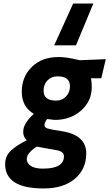

<svg xmlns="http://www.w3.org/2000/svg" viewBox="-20 -834 617 1084"><path d="M393 -814H507L409 -578H286ZM226 230Q9 230 9 93Q9 46 42.5 15.5Q76 -15 131 -42Q111 -62 111 -88.5Q111 -115 126 -139Q141 -163 156 -177L171 -191Q103 -231 103 -316Q103 -401 160 -456.5Q217 -512 310 -512Q353 -512 412 -498L431 -494L577 -500L552 -392H494Q498 -370 498 -341Q498 -264 438.5 -210.5Q379 -157 289 -157L246 -162Q231 -142 231 -128Q231 -114 250 -108Q269 -102 325 -94Q467 -73 467 32Q467 121 402.5 175.5Q338 230 226 230ZM223 118Q341 118 341 48Q341 35 331.5 27Q322 19 310 16Q298 13 246.5 4.5Q195 -4 188 -6Q168 5 149.5 24.5Q131 44 131 65Q131 86 153 102Q175 118 223 118ZM296 -266Q331 -266 353 -289.5Q375 -313 375 -347Q375 -403 305 -403Q270 -403 248 -380Q226 -357 226 -322Q226 -266 296 -266Z"/></svg>

Font: Titillium Web
Style: Bold Italic
Weight: 700
Italic angle: -13°
Version: Version 1.002;PS 57.000;hotconv 1.0.70;makeotf.lib2.5.55311